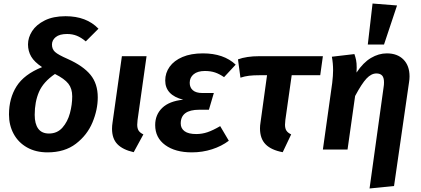

<svg xmlns="http://www.w3.org/2000/svg" viewBox="-20 -849 2390 1090"><path d="M539 -686 467 -614Q441 -636 416 -646Q391 -656 361 -656Q318 -656 296.5 -638.5Q275 -621 275 -596Q275 -570 292.5 -554Q310 -538 365 -514Q452 -475 493.5 -424.5Q535 -374 535 -296Q535 -226 505 -154Q475 -82 411 -33Q347 16 250 16Q183 16 133.5 -12Q84 -40 57.5 -89Q31 -138 31 -199Q31 -291 74 -359Q117 -427 219 -468Q175 -497 157 -528Q139 -559 139 -597Q139 -636 162.5 -672.5Q186 -709 234 -733Q282 -757 352 -757Q471 -757 539 -686ZM177 -197Q177 -146 197 -118.5Q217 -91 258 -91Q305 -91 334.5 -124.5Q364 -158 377 -206.5Q390 -255 390 -302Q390 -346 368 -374Q346 -402 292 -429Q226 -384 201.5 -327.5Q177 -271 177 -197Z M761 -168Q759 -148 759 -141Q759 -120 767 -107.5Q775 -95 794 -86L739 15Q677 1 646.5 -30.5Q616 -62 616 -118Q616 -135 619 -154L672 -530H812Z M861 -139Q861 -198 901 -236.5Q941 -275 1020 -283Q918 -309 918 -392Q918 -435 943 -470Q968 -505 1016 -525.5Q1064 -546 1132 -546Q1250 -546 1318 -482L1252 -411Q1226 -429 1201 -437.5Q1176 -446 1143 -446Q1102 -446 1079.5 -427.5Q1057 -409 1057 -379Q1057 -352 1075 -336.5Q1093 -321 1128 -321H1194L1166 -226H1111Q1006 -226 1006 -148Q1006 -120 1028 -104Q1050 -88 1094 -88Q1127 -88 1158 -98.5Q1189 -109 1230 -133L1279 -50Q1238 -19 1183.5 -1.5Q1129 16 1069 16Q975 16 918 -25.5Q861 -67 861 -139Z M1600 -168Q1598 -148 1598 -141Q1598 -120 1606 -107.5Q1614 -95 1633 -86L1585 15Q1520 3 1488 -29.5Q1456 -62 1456 -120Q1456 -136 1459 -154L1496 -422H1456Q1419 -422 1394 -419Q1369 -416 1345 -408L1331 -512Q1380 -530 1452 -530H1813L1798 -422H1636Z M2158 -356Q2160 -366 2160 -382Q2160 -409 2149 -420.5Q2138 -432 2117 -432Q2088 -432 2061 -403.5Q2034 -375 1996 -304L1953 0H1813L1866 -378Q1871 -421 1871 -450Q1871 -490 1864 -527L1992 -542Q1998 -525 2001.5 -508Q2005 -491 2005 -465Q2005 -447 2004 -437Q2042 -494 2086 -520Q2130 -546 2176 -546Q2236 -546 2270.5 -511Q2305 -476 2305 -415Q2305 -399 2302 -381L2217 207L2078 221ZM2234 -818 2160 -596H2068L2095 -829Z"/></svg>

Font: Fira Sans SemiBold
Style: Italic
Weight: 600
Italic angle: -8°
Designer: bBox Type GmbH & Carrois Corporate GbR & Edenspiekermann AG
Foundry: bBox Type GmbH & Carrois Corporate GbR & Edenspiekermann AG
Version: Version 4.301